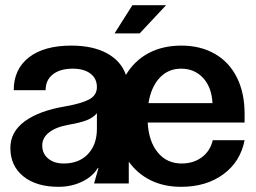

<svg xmlns="http://www.w3.org/2000/svg" viewBox="-20 -708 987 741"><path d="M20 -137Q20 -199 75 -239.5Q130 -280 229 -297Q293 -308 323.5 -324Q354 -340 354 -372Q354 -405 329 -424Q304 -443 261 -443Q212 -443 184 -421Q156 -399 156 -360H33Q33 -441 91.5 -486.5Q150 -532 255 -532Q338 -532 392.5 -502.5Q447 -473 466 -419Q499 -474 553.5 -503Q608 -532 680 -532Q754 -532 809.5 -500Q865 -468 894.5 -408.5Q924 -349 924 -269V-235H550Q554 -162 589 -119.5Q624 -77 681 -77Q727 -77 759.5 -101.5Q792 -126 801 -167H924Q908 -84 842 -35.5Q776 13 679 13Q613 13 562 -12Q511 -37 477 -84V0H343L360 -59H357Q337 -26 296 -6.5Q255 13 206 13Q120 13 70 -27.5Q20 -68 20 -137ZM226 -77Q285 -77 319.5 -113.5Q354 -150 354 -211V-271Q340 -254 314.5 -244Q289 -234 247 -227Q196 -218 169.5 -197Q143 -176 143 -147Q143 -115 166 -96Q189 -77 226 -77ZM800 -310Q797 -371 764 -407Q731 -443 679 -443Q629 -443 596 -407.5Q563 -372 553 -310ZM491 -688H621L519 -579H422Z"/></svg>

Font: Non Bureau Medium
Style: Regular
Weight: 500
Designer: Jona Saucedo
Foundry: Non Foundry
Version: Version 1.000; ttfautohint (v1.8.4)